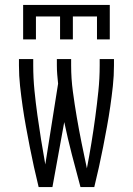

<svg xmlns="http://www.w3.org/2000/svg" viewBox="-20 -760 540 780"><path d="M193 0H137Q127 -41 118 -81.5Q109 -122 101 -163Q93 -204 85.5 -245Q78 -286 72 -327.5Q66 -369 61.5 -410.5Q57 -452 57 -494V-520H115V-494Q115 -443 120 -392.5Q125 -342 132 -292Q139 -242 147 -192Q155 -142 164 -92L216 -420Q214 -439 212.5 -457.5Q211 -476 211 -494V-520H269V-494Q269 -441 276 -388.5Q283 -336 292 -283.5Q301 -231 311.5 -179Q322 -127 333 -76Q343 -128 351.5 -180Q360 -232 367 -284Q374 -336 379.5 -388.5Q385 -441 385 -494V-520H443V-494Q443 -452 438.5 -410.5Q434 -369 428 -327.5Q422 -286 414.5 -245Q407 -204 399 -163Q391 -122 382 -81.5Q373 -41 363 0H307Q289 -66 272 -132Q255 -198 241 -264ZM74 -600V-740H426V-600H374V-693H276V-600H224V-693H126V-600Z"/></svg>

Font: Iosevka Fixed Light
Style: Regular
Weight: 300
Monospace: yes
Designer: Belleve Invis
Foundry: Belleve Invis
Version: Version 32.3.0